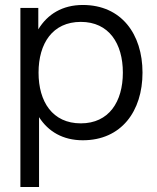

<svg xmlns="http://www.w3.org/2000/svg" viewBox="-20 -552 632 772"><path d="M62 -520V200H137V-81C174 -23 233 12 313 12C468 12 553 -105 553 -260C553 -415 468 -532 313 -532C231 -532 171 -495 134 -434V-520ZM135 -260C135 -377 191 -464 305 -464C418 -464 474 -377 474 -260C474 -143 418 -56 305 -56C191 -56 135 -143 135 -260Z"/></svg>

Font: Aspekta 350
Style: Regular
Weight: 350
Designer: Ivo Dolenc
Version: Version 2.000